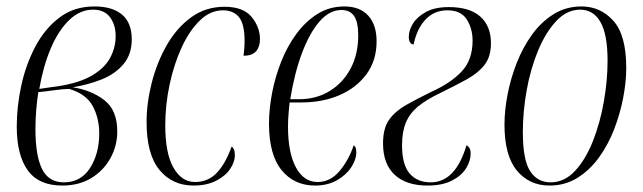

<svg xmlns="http://www.w3.org/2000/svg" viewBox="-20 -566 1996 596"><path d="M173 10Q100 10 66 -37.5Q32 -85 32 -173Q32 -235 46 -300Q60 -365 89.5 -421Q119 -477 164.5 -511.5Q210 -546 273 -546Q329 -546 359 -520.5Q389 -495 389 -444Q389 -397 363 -366.5Q337 -336 295.5 -319.5Q254 -303 206 -295Q264 -286 304 -255Q344 -224 344 -158Q344 -113 322.5 -74.5Q301 -36 263 -13Q225 10 173 10ZM136 -295Q214 -304 258 -327.5Q302 -351 320.5 -384Q339 -417 339 -454Q339 -489 321.5 -512.5Q304 -536 269 -536Q228 -536 194.5 -503.5Q161 -471 137.5 -415.5Q114 -360 102 -290ZM178 0Q231 0 259.5 -44.5Q288 -89 288 -152Q288 -199 268 -236.5Q248 -274 195 -290Q177 -290 149 -286Q121 -282 99 -280Q95 -256 92.5 -225Q90 -194 90 -166Q90 -83 110.5 -41.5Q131 0 178 0Z M581 10Q515 10 475 -38.5Q435 -87 435 -187Q435 -246 451 -309Q467 -372 497.5 -425.5Q528 -479 573 -512Q618 -545 677 -545Q735 -545 761 -513.5Q787 -482 787 -444Q787 -421 775 -407Q763 -393 736 -393Q740 -423 739 -451Q737 -497 719.5 -515.5Q702 -534 672 -534Q633 -534 600.5 -502.5Q568 -471 544 -419Q520 -367 506.5 -303.5Q493 -240 493 -177Q493 -90 518.5 -45.5Q544 -1 585 -1Q626 -1 653 -29.5Q680 -58 699 -111Q703 -109 706 -102.5Q709 -96 709 -84Q709 -63 694 -41Q679 -19 650 -4.5Q621 10 581 10Z M958 10Q893 10 854 -38Q815 -86 815 -182Q815 -227 824.5 -277Q834 -327 853 -375Q872 -423 900.5 -461.5Q929 -500 966 -523Q1003 -546 1049 -546Q1097 -546 1123 -517.5Q1149 -489 1149 -438Q1149 -378 1117.5 -335.5Q1086 -293 1033.5 -270.5Q981 -248 916 -248H879Q878 -241 876 -217Q874 -193 874 -173Q874 -92 898.5 -46.5Q923 -1 966 -1Q1005 -1 1033.5 -34.5Q1062 -68 1078 -115Q1081 -113 1083.5 -108.5Q1086 -104 1086 -92Q1086 -71 1070.5 -47Q1055 -23 1026 -6.5Q997 10 958 10ZM908 -258Q962 -258 1003.5 -283.5Q1045 -309 1068.5 -353.5Q1092 -398 1092 -456Q1092 -498 1079 -516.5Q1066 -535 1040 -535Q1003 -535 972 -499.5Q941 -464 917.5 -401.5Q894 -339 881 -258Z M1307 10Q1241 10 1205 -23.5Q1169 -57 1169 -121Q1169 -168 1188 -194.5Q1207 -221 1240.5 -240Q1274 -259 1319 -281Q1379 -308 1413 -344Q1447 -380 1447 -440Q1447 -477 1429 -505.5Q1411 -534 1369 -534Q1328 -534 1301 -505.5Q1274 -477 1264 -428Q1249 -429 1249 -452Q1249 -472 1262 -493Q1275 -514 1302.5 -529Q1330 -544 1373 -544Q1438 -544 1471 -514.5Q1504 -485 1504 -432Q1504 -390 1484 -364.5Q1464 -339 1428.5 -319.5Q1393 -300 1346 -277Q1302 -256 1276.5 -234.5Q1251 -213 1239.5 -184.5Q1228 -156 1228 -115Q1228 -55 1251.5 -27.5Q1275 0 1317 0Q1394 0 1428 -115Q1433 -113 1437 -107Q1441 -101 1441 -89Q1441 -67 1427 -44Q1413 -21 1383 -5.5Q1353 10 1307 10Z M1686 10Q1623 10 1584.5 -36.5Q1546 -83 1546 -179Q1546 -223 1555.5 -272.5Q1565 -322 1584 -370.5Q1603 -419 1631.5 -458.5Q1660 -498 1698.5 -522Q1737 -546 1785 -546Q1844 -546 1884 -501.5Q1924 -457 1924 -355Q1924 -312 1914.5 -262.5Q1905 -213 1886.5 -165Q1868 -117 1839.5 -77.5Q1811 -38 1772.5 -14Q1734 10 1686 10ZM1689 0Q1732 0 1765 -35.5Q1798 -71 1820.5 -128Q1843 -185 1854.5 -251Q1866 -317 1866 -377Q1866 -459 1844 -497.5Q1822 -536 1781 -536Q1740 -536 1707 -501Q1674 -466 1650.5 -409.5Q1627 -353 1615 -286.5Q1603 -220 1603 -156Q1603 -70 1625.5 -35Q1648 0 1689 0Z"/></svg>

Font: Noto Serif Display ExtraCondensed Light
Style: Italic
Weight: 300
Width: 2
Italic angle: -12°
Designer: Monotype Design Team
Foundry: Monotype Imaging Inc.
Version: Version 2.009